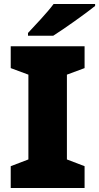

<svg xmlns="http://www.w3.org/2000/svg" viewBox="-20 -947 499 967"><path d="M459 -917V-927H250C217 -882 155 -818 121 -781V-767H248C302 -801 412 -879 459 -917ZM406 0V-110L317 -144V-571L406 -604V-714H34V-604L123 -571V-144L34 -110V0Z"/></svg>

Font: Noto Sans Bengali Black
Style: Regular
Weight: 900
Designer: Jelle Bosma - Monotype Design Team
Foundry: Monotype Imaging Inc.
Version: Version 2.003